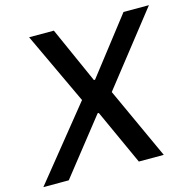

<svg xmlns="http://www.w3.org/2000/svg" viewBox="-145 -835 943 941"><g transform="rotate(-15 326.0 -364.0)"><path d="M209 -727.5 335.9 -442.9H341.8L562.5 -727.5H691.4L405.3 -363.3L571.8 0H445.3L317.4 -280.8H311.5L89.8 0H-39.1L254.4 -363.3L83.5 -727.5Z"/></g></svg>

Font: Inter Tight Medium
Style: Italic
Weight: 500
Italic angle: -9.39999°
Designer: Rasmus Andersson
Foundry: rsms
Version: Version 3.004